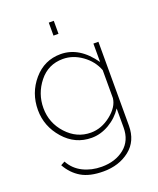

<svg xmlns="http://www.w3.org/2000/svg" viewBox="-170 -831 948 1154"><g transform="rotate(-20 303.5 -253.5)"><path d="M285 -647V-730H317V-647ZM44 -258Q44 -367 113 -447.5Q182 -528 286 -528Q406 -528 494 -402V-520H526V16Q526 115 457.5 169Q389 223 289 223Q202 223 148.5 191.5Q95 160 62 101L88 87Q117 140 170.5 166.5Q224 193 289 193Q377 193 434.5 146.5Q492 100 492 16V-106Q459 -55 404.5 -23Q350 9 292 9Q187 9 115.5 -72.5Q44 -154 44 -258ZM492 -172V-351Q468 -414 410.5 -455Q353 -496 289 -496Q195 -496 137 -423Q79 -350 79 -258Q79 -163 143.5 -92.5Q208 -22 298 -22Q366 -22 426 -69.5Q486 -117 492 -172Z"/></g></svg>

Font: Raleway-v4020 ExtraLight
Style: Regular
Weight: 275
Designer: Matt McInerney, Pablo Impallari, Rodrigo Fuenzalida
Foundry: Matt McInerney, Pablo Impallari, Rodrigo Fuenzalida
Version: Version 4.020;PS 004.020;hotconv 1.0.88;makeotf.lib2.5.64775